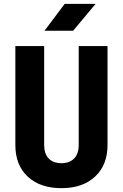

<svg xmlns="http://www.w3.org/2000/svg" viewBox="-20 -970 640 1000"><path d="M300 10Q189 10 124.5 -50Q60 -110 60 -214V-730H210V-215Q210 -169 233.5 -144.5Q257 -120 300 -120Q342 -120 366 -144.5Q390 -169 390 -215V-730H540V-214Q540 -111 475.5 -50.5Q411 10 300 10ZM212 -810 317 -950H478L361 -810Z"/></svg>

Font: NKDuy Mono ExtraBold
Style: Regular
Weight: 800
Monospace: yes
Designer: NKDuy
Foundry: NKDuy
Version: Version 2.251; ttfautohint (v1.8.4.7-5d5b)